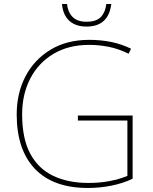

<svg xmlns="http://www.w3.org/2000/svg" viewBox="-20 -924 760 954"><path d="M367 -350H639V-36Q591 -13 533.5 -1.5Q476 10 417 10Q244 10 153.5 -85Q63 -180 63 -355Q63 -461 106.5 -544.5Q150 -628 231 -677Q312 -726 424 -726Q481 -726 532.5 -715.5Q584 -705 631 -682L619 -657Q568 -682 519.5 -691.5Q471 -701 423 -701Q320 -701 245 -656Q170 -611 130 -533Q90 -455 90 -356Q90 -235 130.5 -160Q171 -85 245 -50Q319 -15 419 -15Q477 -15 525.5 -24.5Q574 -34 613 -50V-325H367ZM533 -904Q519 -792 410 -792Q356 -792 324.5 -820.5Q293 -849 288 -904H313Q317 -864 340.5 -840Q364 -816 410 -816Q459 -816 481.5 -840Q504 -864 508 -904Z"/></svg>

Font: Noto Sans Lao Looped Thin
Style: Regular
Weight: 100
Designer: Mark Frömberg, Ben Mitchell
Foundry: The Fontpad Ltd
Version: Version 1.002; ttfautohint (v1.8.4.7-5d5b)